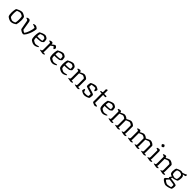

<svg xmlns="http://www.w3.org/2000/svg" viewBox="810 -3423 6326 6326"><g transform="rotate(45 3973.0 -260.0)"><path d="M257 0Q234 0 207.5 -8.5Q181 -17 157 -29.5Q133 -42 115.5 -54.5Q98 -67 90 -75Q74 -97 66.5 -139.5Q59 -182 59 -225Q59 -266 62.5 -303.5Q66 -341 72 -372Q78 -403 85 -424Q100 -433 125 -446Q150 -459 179.5 -471.5Q209 -484 239.5 -492Q270 -500 296 -500Q313 -500 336.5 -492Q360 -484 383.5 -472Q407 -460 425.5 -447.5Q444 -435 452 -425Q460 -411 465 -386Q470 -361 472 -332.5Q474 -304 474 -278Q474 -220 466 -165.5Q458 -111 447 -77Q434 -67 414 -54Q394 -41 369 -28.5Q344 -16 315.5 -8Q287 0 257 0ZM273 -60Q287 -60 310 -66.5Q333 -73 354 -81.5Q375 -90 382 -95Q391 -116 395.5 -157Q400 -198 400 -237Q400 -268 398 -299Q396 -330 393 -353Q390 -376 385 -386Q379 -393 358.5 -405.5Q338 -418 313 -428Q288 -438 268 -438Q254 -438 230 -431.5Q206 -425 182.5 -417Q159 -409 148 -403Q143 -391 139 -369Q135 -347 133 -321Q131 -295 131 -271Q131 -237 133.5 -205Q136 -173 140.5 -150Q145 -127 150 -118Q156 -112 170.5 -102Q185 -92 203 -82.5Q221 -73 239.5 -66.5Q258 -60 273 -60Z M828 0Q807 0 783.5 -8Q760 -16 738 -29Q716 -42 699.5 -54.5Q683 -67 675 -76L618 -383Q614 -399 608 -415Q602 -431 583 -437L532 -453Q532 -462 535 -469Q538 -476 539 -478Q550 -483 564.5 -488Q579 -493 592.5 -496.5Q606 -500 613 -500Q641 -500 661.5 -479.5Q682 -459 688 -423L739 -114Q747 -106 761.5 -95Q776 -84 794 -74.5Q812 -65 830 -60Q851 -84 872 -126Q893 -168 911 -218.5Q929 -269 940.5 -320.5Q952 -372 955 -414Q948 -420 931.5 -428Q915 -436 896 -443Q877 -450 860.5 -455.5Q844 -461 835 -463Q837 -472 839 -478Q841 -484 844 -486Q854 -491 869 -493.5Q884 -496 901.5 -498Q919 -500 932 -500Q941 -500 957.5 -491.5Q974 -483 990.5 -471.5Q1007 -460 1018.5 -449Q1030 -438 1030 -432Q1030 -400 1021 -356Q1012 -312 996 -263Q980 -214 959.5 -167.5Q939 -121 916 -83Q893 -45 870.5 -22.5Q848 0 828 0Z M1342 0Q1315 0 1286.5 -9Q1258 -18 1234 -31Q1210 -44 1193 -56.5Q1176 -69 1172 -75Q1157 -98 1149 -138.5Q1141 -179 1141 -223Q1141 -265 1144.5 -303Q1148 -341 1154 -372Q1160 -403 1167 -424Q1181 -433 1205.5 -446Q1230 -459 1259.5 -471Q1289 -483 1319 -491.5Q1349 -500 1374 -500Q1390 -500 1414 -489.5Q1438 -479 1459 -464.5Q1480 -450 1488 -439Q1495 -430 1499.5 -405Q1504 -380 1506.5 -352.5Q1509 -325 1507 -307Q1499 -294 1484.5 -282Q1470 -270 1456 -260.5Q1442 -251 1434 -246Q1424 -243 1391 -238.5Q1358 -234 1311 -230.5Q1264 -227 1214 -227Q1215 -191 1220.5 -160.5Q1226 -130 1232 -118Q1239 -111 1254 -101.5Q1269 -92 1287.5 -82.5Q1306 -73 1323.5 -66.5Q1341 -60 1353 -60Q1366 -60 1385 -63Q1404 -66 1425 -70.5Q1446 -75 1463 -79Q1480 -83 1489 -85Q1493 -82 1497 -75Q1501 -68 1501 -62Q1480 -46 1453.5 -31.5Q1427 -17 1398.5 -8.5Q1370 0 1342 0ZM1292 -281Q1320 -281 1348.5 -283Q1377 -285 1401 -289Q1425 -293 1438 -298Q1439 -313 1438 -333.5Q1437 -354 1434.5 -372Q1432 -390 1428 -399Q1425 -404 1410 -413Q1395 -422 1378 -430Q1361 -438 1349 -438Q1338 -438 1313 -431.5Q1288 -425 1264 -417Q1240 -409 1230 -403Q1224 -389 1220.5 -368Q1217 -347 1215 -325Q1213 -303 1213 -286Q1226 -283 1247.5 -282Q1269 -281 1292 -281Z M1743 0Q1735 0 1716 -3Q1697 -6 1673.5 -10Q1650 -14 1629 -18.5Q1608 -23 1597 -27Q1597 -34 1599.5 -40Q1602 -46 1604 -48L1632 -53Q1643 -55 1650.5 -62Q1658 -69 1662 -85Q1666 -101 1666 -126V-413Q1666 -422 1662 -427.5Q1658 -433 1648 -436L1596 -453Q1597 -462 1600 -469Q1603 -476 1604 -479Q1619 -486 1644 -493Q1669 -500 1681 -500Q1707 -500 1721.5 -483.5Q1736 -467 1736 -441V-423Q1745 -431 1760.5 -444.5Q1776 -458 1793 -470.5Q1810 -483 1826 -491.5Q1842 -500 1852 -500Q1863 -500 1876 -491.5Q1889 -483 1900 -470.5Q1911 -458 1918.5 -447Q1926 -436 1926 -431Q1926 -427 1922.5 -416Q1919 -405 1913.5 -392Q1908 -379 1901 -369Q1891 -369 1881.5 -371.5Q1872 -374 1868 -376Q1862 -386 1854.5 -399Q1847 -412 1840.5 -421Q1834 -430 1829 -430Q1823 -430 1810 -422Q1797 -414 1782 -403.5Q1767 -393 1754.5 -383.5Q1742 -374 1736 -369V-110Q1736 -89 1732.5 -74.5Q1729 -60 1726 -55L1805 -48Q1807 -46 1809.5 -41Q1812 -36 1812 -28Q1806 -22 1793 -15.5Q1780 -9 1766.5 -4.5Q1753 0 1743 0Z M2187 0Q2160 0 2131.5 -9Q2103 -18 2079 -31Q2055 -44 2038 -56.5Q2021 -69 2017 -75Q2002 -98 1994 -138.5Q1986 -179 1986 -223Q1986 -265 1989.5 -303Q1993 -341 1999 -372Q2005 -403 2012 -424Q2026 -433 2050.5 -446Q2075 -459 2104.5 -471Q2134 -483 2164 -491.5Q2194 -500 2219 -500Q2235 -500 2259 -489.5Q2283 -479 2304 -464.5Q2325 -450 2333 -439Q2340 -430 2344.5 -405Q2349 -380 2351.5 -352.5Q2354 -325 2352 -307Q2344 -294 2329.5 -282Q2315 -270 2301 -260.5Q2287 -251 2279 -246Q2269 -243 2236 -238.5Q2203 -234 2156 -230.5Q2109 -227 2059 -227Q2060 -191 2065.5 -160.5Q2071 -130 2077 -118Q2084 -111 2099 -101.5Q2114 -92 2132.5 -82.5Q2151 -73 2168.5 -66.5Q2186 -60 2198 -60Q2211 -60 2230 -63Q2249 -66 2270 -70.5Q2291 -75 2308 -79Q2325 -83 2334 -85Q2338 -82 2342 -75Q2346 -68 2346 -62Q2325 -46 2298.5 -31.5Q2272 -17 2243.5 -8.5Q2215 0 2187 0ZM2137 -281Q2165 -281 2193.5 -283Q2222 -285 2246 -289Q2270 -293 2283 -298Q2284 -313 2283 -333.5Q2282 -354 2279.5 -372Q2277 -390 2273 -399Q2270 -404 2255 -413Q2240 -422 2223 -430Q2206 -438 2194 -438Q2183 -438 2158 -431.5Q2133 -425 2109 -417Q2085 -409 2075 -403Q2069 -389 2065.5 -368Q2062 -347 2060 -325Q2058 -303 2058 -286Q2071 -283 2092.5 -282Q2114 -281 2137 -281Z M2653 0Q2626 0 2597.5 -9Q2569 -18 2545 -31Q2521 -44 2504 -56.5Q2487 -69 2483 -75Q2468 -98 2460 -138.5Q2452 -179 2452 -223Q2452 -265 2455.5 -303Q2459 -341 2465 -372Q2471 -403 2478 -424Q2492 -433 2516.5 -446Q2541 -459 2570.5 -471Q2600 -483 2630 -491.5Q2660 -500 2685 -500Q2701 -500 2725 -489.5Q2749 -479 2770 -464.5Q2791 -450 2799 -439Q2806 -430 2810.5 -405Q2815 -380 2817.5 -352.5Q2820 -325 2818 -307Q2810 -294 2795.5 -282Q2781 -270 2767 -260.5Q2753 -251 2745 -246Q2735 -243 2702 -238.5Q2669 -234 2622 -230.5Q2575 -227 2525 -227Q2526 -191 2531.5 -160.5Q2537 -130 2543 -118Q2550 -111 2565 -101.5Q2580 -92 2598.5 -82.5Q2617 -73 2634.5 -66.5Q2652 -60 2664 -60Q2677 -60 2696 -63Q2715 -66 2736 -70.5Q2757 -75 2774 -79Q2791 -83 2800 -85Q2804 -82 2808 -75Q2812 -68 2812 -62Q2791 -46 2764.5 -31.5Q2738 -17 2709.5 -8.5Q2681 0 2653 0ZM2603 -281Q2631 -281 2659.5 -283Q2688 -285 2712 -289Q2736 -293 2749 -298Q2750 -313 2749 -333.5Q2748 -354 2745.5 -372Q2743 -390 2739 -399Q2736 -404 2721 -413Q2706 -422 2689 -430Q2672 -438 2660 -438Q2649 -438 2624 -431.5Q2599 -425 2575 -417Q2551 -409 2541 -403Q2535 -389 2531.5 -368Q2528 -347 2526 -325Q2524 -303 2524 -286Q2537 -283 2558.5 -282Q2580 -281 2603 -281Z M3055 0Q3047 0 3028 -3Q3009 -6 2985.5 -10Q2962 -14 2941 -19Q2920 -24 2909 -28Q2909 -35 2912 -41Q2915 -47 2917 -48L2944 -53Q2959 -55 2968.5 -69.5Q2978 -84 2978 -126V-413Q2978 -421 2974.5 -427Q2971 -433 2961 -436L2907 -453Q2909 -463 2910.5 -468Q2912 -473 2915 -479Q2930 -486 2955 -493Q2980 -500 2992 -500Q3020 -500 3034 -483Q3048 -466 3048 -437Q3070 -450 3097.5 -464.5Q3125 -479 3152 -489.5Q3179 -500 3198 -500Q3220 -500 3246.5 -490.5Q3273 -481 3297.5 -465.5Q3322 -450 3338 -433.5Q3354 -417 3354 -402V-110Q3354 -89 3350 -74.5Q3346 -60 3343 -55L3422 -48Q3425 -44 3426.5 -39Q3428 -34 3428 -28Q3422 -22 3409.5 -15.5Q3397 -9 3383.5 -4.5Q3370 0 3359 0Q3351 0 3332.5 -3Q3314 -6 3291 -10Q3268 -14 3247.5 -19Q3227 -24 3216 -28Q3216 -35 3218.5 -40Q3221 -45 3224 -48L3250 -52Q3261 -54 3268 -61Q3275 -68 3279 -84Q3283 -100 3283 -126V-374Q3283 -384 3270.5 -395.5Q3258 -407 3240.5 -416.5Q3223 -426 3205.5 -432Q3188 -438 3178 -438Q3171 -438 3154 -432.5Q3137 -427 3116 -419Q3095 -411 3076.5 -404Q3058 -397 3050 -393V-111Q3050 -90 3046 -75.5Q3042 -61 3038 -55L3116 -48Q3119 -44 3120.5 -39Q3122 -34 3122 -28Q3117 -21 3104 -14.5Q3091 -8 3077 -4Q3063 0 3055 0Z M3676 0Q3652 0 3625.5 -9Q3599 -18 3575 -31Q3551 -44 3535.5 -55Q3520 -66 3518 -72Q3520 -96 3527.5 -121.5Q3535 -147 3543 -162Q3553 -162 3561.5 -159.5Q3570 -157 3575 -154Q3580 -137 3588 -114.5Q3596 -92 3607 -72Q3623 -68 3642.5 -65.5Q3662 -63 3682 -63Q3710 -63 3740 -66.5Q3770 -70 3793 -79Q3798 -89 3800.5 -107.5Q3803 -126 3803 -144Q3803 -152 3802.5 -162.5Q3802 -173 3800 -183Q3797 -187 3771 -195.5Q3745 -204 3707 -214.5Q3669 -225 3630.5 -236.5Q3592 -248 3564 -259Q3536 -270 3530 -277Q3528 -289 3527 -302Q3526 -315 3526 -328Q3526 -361 3531.5 -390.5Q3537 -420 3545 -439Q3557 -447 3579.5 -457.5Q3602 -468 3629.5 -477.5Q3657 -487 3685 -493.5Q3713 -500 3736 -500Q3750 -500 3771.5 -492Q3793 -484 3814.5 -472.5Q3836 -461 3850.5 -450Q3865 -439 3866 -433Q3867 -422 3861.5 -402.5Q3856 -383 3847.5 -365.5Q3839 -348 3833 -339Q3823 -339 3814 -342.5Q3805 -346 3801 -349Q3790 -383 3784 -408.5Q3778 -434 3767 -434Q3744 -434 3712.5 -432Q3681 -430 3652.5 -426Q3624 -422 3608 -417Q3604 -405 3602.5 -388Q3601 -371 3601 -355Q3601 -343 3602 -332Q3603 -321 3604 -314Q3608 -310 3633 -303Q3658 -296 3694.5 -286Q3731 -276 3768.5 -265Q3806 -254 3835.5 -241Q3865 -228 3875 -216Q3878 -206 3879.5 -194.5Q3881 -183 3881 -172Q3881 -139 3874.5 -105Q3868 -71 3863 -60Q3851 -51 3830 -40Q3809 -29 3783 -20.5Q3757 -12 3729.5 -6Q3702 0 3676 0Z M4169 0Q4157 0 4136.5 -6.5Q4116 -13 4094.5 -22.5Q4073 -32 4058 -41.5Q4043 -51 4043 -57V-452L3963 -456Q3963 -472 3967 -482Q3971 -492 3974 -495L4025 -499Q4037 -501 4042 -507Q4047 -513 4047 -530V-648Q4056 -655 4070 -663.5Q4084 -672 4097 -673L4114 -662V-500H4222L4231 -488Q4230 -475 4225.5 -463.5Q4221 -452 4218 -447L4114 -450V-75L4231 -51Q4233 -49 4235.5 -43.5Q4238 -38 4238 -29Q4231 -22 4218 -15.5Q4205 -9 4191 -4.5Q4177 0 4169 0Z M4532 0Q4505 0 4476.5 -9Q4448 -18 4424 -31Q4400 -44 4383 -56.5Q4366 -69 4362 -75Q4347 -98 4339 -138.5Q4331 -179 4331 -223Q4331 -265 4334.5 -303Q4338 -341 4344 -372Q4350 -403 4357 -424Q4371 -433 4395.5 -446Q4420 -459 4449.5 -471Q4479 -483 4509 -491.5Q4539 -500 4564 -500Q4580 -500 4604 -489.5Q4628 -479 4649 -464.5Q4670 -450 4678 -439Q4685 -430 4689.5 -405Q4694 -380 4696.5 -352.5Q4699 -325 4697 -307Q4689 -294 4674.5 -282Q4660 -270 4646 -260.5Q4632 -251 4624 -246Q4614 -243 4581 -238.5Q4548 -234 4501 -230.5Q4454 -227 4404 -227Q4405 -191 4410.5 -160.5Q4416 -130 4422 -118Q4429 -111 4444 -101.5Q4459 -92 4477.5 -82.5Q4496 -73 4513.5 -66.5Q4531 -60 4543 -60Q4556 -60 4575 -63Q4594 -66 4615 -70.5Q4636 -75 4653 -79Q4670 -83 4679 -85Q4683 -82 4687 -75Q4691 -68 4691 -62Q4670 -46 4643.5 -31.5Q4617 -17 4588.5 -8.5Q4560 0 4532 0ZM4482 -281Q4510 -281 4538.5 -283Q4567 -285 4591 -289Q4615 -293 4628 -298Q4629 -313 4628 -333.5Q4627 -354 4624.5 -372Q4622 -390 4618 -399Q4615 -404 4600 -413Q4585 -422 4568 -430Q4551 -438 4539 -438Q4528 -438 4503 -431.5Q4478 -425 4454 -417Q4430 -409 4420 -403Q4414 -389 4410.5 -368Q4407 -347 4405 -325Q4403 -303 4403 -286Q4416 -283 4437.5 -282Q4459 -281 4482 -281Z M4934 0Q4926 0 4907 -3Q4888 -6 4864.5 -10Q4841 -14 4820 -19Q4799 -24 4788 -28Q4788 -35 4791 -41Q4794 -47 4796 -48L4823 -53Q4838 -55 4847.5 -69.5Q4857 -84 4857 -126V-413Q4857 -421 4853.5 -427Q4850 -433 4840 -436L4786 -453Q4788 -463 4789.5 -468Q4791 -473 4794 -479Q4809 -486 4834 -493Q4859 -500 4871 -500Q4899 -500 4913 -483Q4927 -466 4927 -437Q4949 -450 4976.5 -464.5Q5004 -479 5031.5 -489.5Q5059 -500 5077 -500Q5099 -500 5126.5 -489.5Q5154 -479 5179 -463.5Q5204 -448 5219 -431Q5235 -441 5257.5 -452.5Q5280 -464 5303.5 -475Q5327 -486 5347.5 -493Q5368 -500 5383 -500Q5404 -500 5430.5 -490.5Q5457 -481 5481.5 -465.5Q5506 -450 5522 -433.5Q5538 -417 5538 -402V-110Q5538 -88 5534.5 -74Q5531 -60 5528 -55L5607 -48Q5609 -46 5611 -41Q5613 -36 5613 -28Q5607 -22 5594.5 -15.5Q5582 -9 5568 -4.5Q5554 0 5544 0Q5537 0 5518 -3Q5499 -6 5475.5 -10Q5452 -14 5431 -19Q5410 -24 5399 -28Q5399 -35 5402 -40.5Q5405 -46 5407 -48L5434 -53Q5445 -55 5452.5 -62Q5460 -69 5464 -84.5Q5468 -100 5468 -126V-374Q5468 -384 5455.5 -395.5Q5443 -407 5425.5 -416.5Q5408 -426 5390.5 -432Q5373 -438 5363 -438Q5354 -438 5329.5 -429Q5305 -420 5278 -409Q5251 -398 5234 -391V-111Q5234 -89 5230.5 -74.5Q5227 -60 5223 -55L5303 -48Q5305 -45 5306.5 -40.5Q5308 -36 5308 -28Q5303 -22 5290.5 -15.5Q5278 -9 5264 -4.5Q5250 0 5240 0Q5232 0 5213 -3Q5194 -6 5170.5 -10Q5147 -14 5126.5 -19Q5106 -24 5095 -28Q5095 -34 5097.5 -40Q5100 -46 5102 -48L5129 -53Q5146 -55 5154.5 -71Q5163 -87 5163 -126V-374Q5163 -384 5150.5 -395.5Q5138 -407 5120 -416.5Q5102 -426 5084.5 -432Q5067 -438 5057 -438Q5050 -438 5033 -432.5Q5016 -427 4995 -419Q4974 -411 4955.5 -404Q4937 -397 4929 -393V-111Q4929 -90 4925 -75.5Q4921 -61 4917 -55L4996 -48Q4998 -45 5000 -40.5Q5002 -36 5002 -28Q4997 -22 4984 -15.5Q4971 -9 4957 -4.5Q4943 0 4934 0Z M5840 0Q5832 0 5813 -3Q5794 -6 5770.5 -10Q5747 -14 5726 -19Q5705 -24 5694 -28Q5694 -35 5697 -41Q5700 -47 5702 -48L5729 -53Q5744 -55 5753.5 -69.5Q5763 -84 5763 -126V-413Q5763 -421 5759.5 -427Q5756 -433 5746 -436L5692 -453Q5694 -463 5695.5 -468Q5697 -473 5700 -479Q5715 -486 5740 -493Q5765 -500 5777 -500Q5805 -500 5819 -483Q5833 -466 5833 -437Q5855 -450 5882.5 -464.5Q5910 -479 5937.5 -489.5Q5965 -500 5983 -500Q6005 -500 6032.5 -489.5Q6060 -479 6085 -463.5Q6110 -448 6125 -431Q6141 -441 6163.5 -452.5Q6186 -464 6209.5 -475Q6233 -486 6253.5 -493Q6274 -500 6289 -500Q6310 -500 6336.5 -490.5Q6363 -481 6387.5 -465.5Q6412 -450 6428 -433.5Q6444 -417 6444 -402V-110Q6444 -88 6440.5 -74Q6437 -60 6434 -55L6513 -48Q6515 -46 6517 -41Q6519 -36 6519 -28Q6513 -22 6500.5 -15.5Q6488 -9 6474 -4.5Q6460 0 6450 0Q6443 0 6424 -3Q6405 -6 6381.5 -10Q6358 -14 6337 -19Q6316 -24 6305 -28Q6305 -35 6308 -40.5Q6311 -46 6313 -48L6340 -53Q6351 -55 6358.5 -62Q6366 -69 6370 -84.5Q6374 -100 6374 -126V-374Q6374 -384 6361.5 -395.5Q6349 -407 6331.5 -416.5Q6314 -426 6296.5 -432Q6279 -438 6269 -438Q6260 -438 6235.5 -429Q6211 -420 6184 -409Q6157 -398 6140 -391V-111Q6140 -89 6136.5 -74.5Q6133 -60 6129 -55L6209 -48Q6211 -45 6212.5 -40.5Q6214 -36 6214 -28Q6209 -22 6196.5 -15.5Q6184 -9 6170 -4.5Q6156 0 6146 0Q6138 0 6119 -3Q6100 -6 6076.5 -10Q6053 -14 6032.5 -19Q6012 -24 6001 -28Q6001 -34 6003.5 -40Q6006 -46 6008 -48L6035 -53Q6052 -55 6060.5 -71Q6069 -87 6069 -126V-374Q6069 -384 6056.5 -395.5Q6044 -407 6026 -416.5Q6008 -426 5990.5 -432Q5973 -438 5963 -438Q5956 -438 5939 -432.5Q5922 -427 5901 -419Q5880 -411 5861.5 -404Q5843 -397 5835 -393V-111Q5835 -90 5831 -75.5Q5827 -61 5823 -55L5902 -48Q5904 -45 5906 -40.5Q5908 -36 5908 -28Q5903 -22 5890 -15.5Q5877 -9 5863 -4.5Q5849 0 5840 0Z M6745 0Q6738 0 6718 -3Q6698 -6 6675 -10Q6652 -14 6631 -18.5Q6610 -23 6599 -27Q6599 -34 6601.5 -40Q6604 -46 6606 -48L6634 -53Q6645 -55 6652.5 -62Q6660 -69 6664 -85Q6668 -101 6668 -126V-413Q6668 -422 6664 -427.5Q6660 -433 6650 -436L6598 -453Q6599 -461 6602 -468.5Q6605 -476 6606 -479Q6621 -486 6646 -493Q6671 -500 6683 -500Q6709 -500 6723.5 -482.5Q6738 -465 6738 -440V-110Q6738 -89 6734.5 -74.5Q6731 -60 6728 -55L6807 -48Q6809 -44 6811 -39.5Q6813 -35 6813 -28Q6807 -22 6794.5 -15.5Q6782 -9 6768.5 -4.5Q6755 0 6745 0ZM6685 -609Q6679 -609 6670 -616.5Q6661 -624 6652.5 -634.5Q6644 -645 6638.5 -655.5Q6633 -666 6633 -672Q6633 -678 6640.5 -686Q6648 -694 6659.5 -701.5Q6671 -709 6682.5 -714.5Q6694 -720 6700 -720Q6707 -720 6715.5 -712.5Q6724 -705 6731.5 -694Q6739 -683 6744 -672.5Q6749 -662 6749 -655Q6749 -650 6742 -642Q6735 -634 6724.5 -626.5Q6714 -619 6703 -614Q6692 -609 6685 -609Z M7042 0Q7034 0 7015 -3Q6996 -6 6972.5 -10Q6949 -14 6928 -19Q6907 -24 6896 -28Q6896 -35 6899 -41Q6902 -47 6904 -48L6931 -53Q6946 -55 6955.5 -69.5Q6965 -84 6965 -126V-413Q6965 -421 6961.5 -427Q6958 -433 6948 -436L6894 -453Q6896 -463 6897.5 -468Q6899 -473 6902 -479Q6917 -486 6942 -493Q6967 -500 6979 -500Q7007 -500 7021 -483Q7035 -466 7035 -437Q7057 -450 7084.5 -464.5Q7112 -479 7139 -489.5Q7166 -500 7185 -500Q7207 -500 7233.5 -490.5Q7260 -481 7284.5 -465.5Q7309 -450 7325 -433.5Q7341 -417 7341 -402V-110Q7341 -89 7337 -74.5Q7333 -60 7330 -55L7409 -48Q7412 -44 7413.5 -39Q7415 -34 7415 -28Q7409 -22 7396.5 -15.5Q7384 -9 7370.5 -4.5Q7357 0 7346 0Q7338 0 7319.5 -3Q7301 -6 7278 -10Q7255 -14 7234.5 -19Q7214 -24 7203 -28Q7203 -35 7205.5 -40Q7208 -45 7211 -48L7237 -52Q7248 -54 7255 -61Q7262 -68 7266 -84Q7270 -100 7270 -126V-374Q7270 -384 7257.5 -395.5Q7245 -407 7227.5 -416.5Q7210 -426 7192.5 -432Q7175 -438 7165 -438Q7158 -438 7141 -432.5Q7124 -427 7103 -419Q7082 -411 7063.5 -404Q7045 -397 7037 -393V-111Q7037 -90 7033 -75.5Q7029 -61 7025 -55L7103 -48Q7106 -44 7107.5 -39Q7109 -34 7109 -28Q7104 -21 7091 -14.5Q7078 -8 7064 -4Q7050 0 7042 0Z M7672 200Q7656 200 7632.5 191Q7609 182 7582.5 167.5Q7556 153 7532.5 135.5Q7509 118 7494.5 100.5Q7480 83 7480 70Q7480 55 7497 35Q7514 15 7538.5 -6Q7563 -27 7585 -43Q7580 -49 7574 -59Q7568 -69 7568 -77Q7568 -85 7579.5 -102Q7591 -119 7605.5 -136Q7620 -153 7630 -160L7656 -152L7639 -87Q7649 -85 7676.5 -82Q7704 -79 7740.5 -74.5Q7777 -70 7813 -63.5Q7849 -57 7876 -50Q7903 -43 7911 -34Q7916 -21 7918 -6.5Q7920 8 7920 24Q7920 55 7914 87Q7908 119 7900 137Q7887 145 7863 156Q7839 167 7807.5 177Q7776 187 7740.5 193.5Q7705 200 7672 200ZM7688 142Q7707 142 7737 137.5Q7767 133 7797 126.5Q7827 120 7844 114Q7848 104 7850.5 82.5Q7853 61 7853 47Q7853 35 7851.5 22.5Q7850 10 7846 4Q7844 2 7823.5 -2Q7803 -6 7774 -10.5Q7745 -15 7715 -19Q7685 -23 7662.5 -26Q7640 -29 7634 -30Q7618 -14 7600 5Q7582 24 7570 38.5Q7558 53 7558 59Q7558 67 7573.5 80.5Q7589 94 7611.5 108.5Q7634 123 7655 132.5Q7676 142 7688 142ZM7648 -134Q7618 -146 7597 -156Q7576 -166 7562.5 -173Q7549 -180 7541 -186Q7533 -192 7529 -198Q7520 -213 7513.5 -236Q7507 -259 7507 -288Q7507 -335 7515.5 -375Q7524 -415 7532 -436Q7542 -442 7562.5 -452.5Q7583 -463 7609 -474Q7635 -485 7662.5 -492.5Q7690 -500 7713 -500Q7726 -500 7746 -494.5Q7766 -489 7773 -485Q7799 -491 7828 -502Q7857 -513 7882.5 -525Q7908 -537 7923 -546L7937 -536Q7937 -519 7933.5 -503Q7930 -487 7926 -478Q7904 -470 7877 -464.5Q7850 -459 7823 -457V-452Q7833 -446 7843 -438Q7853 -430 7864 -416Q7871 -400 7874.5 -379Q7878 -358 7878 -337Q7878 -297 7870.5 -258Q7863 -219 7853 -192Q7840 -182 7807 -168Q7774 -154 7732 -144Q7690 -134 7648 -134ZM7702 -185Q7713 -185 7731.5 -189.5Q7750 -194 7766.5 -199.5Q7783 -205 7788 -208Q7797 -224 7802.5 -253Q7808 -282 7808 -312Q7808 -343 7805.5 -367.5Q7803 -392 7796 -403Q7790 -410 7771.5 -420Q7753 -430 7733 -437.5Q7713 -445 7700 -445Q7685 -445 7663.5 -440Q7642 -435 7622 -427.5Q7602 -420 7593 -414Q7586 -398 7581 -372.5Q7576 -347 7576 -321Q7576 -299 7578.5 -279Q7581 -259 7585 -245Q7589 -231 7593 -225Q7598 -219 7619 -209.5Q7640 -200 7664 -192.5Q7688 -185 7702 -185Z"/></g></svg>

Font: Texturina Medium 12pt ExtraLight
Style: Regular
Weight: 250
Version: Version 1.002